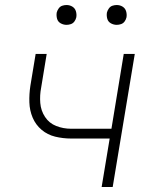

<svg xmlns="http://www.w3.org/2000/svg" viewBox="-20 -745 616 765"><path d="M385 0H429L517 -530H473L424 -232H264Q232 -232 204 -243Q176 -254 159.5 -279Q143 -304 140.5 -334.5Q138 -365 144 -396L166 -530H122L101 -403Q96 -370 97 -337.5Q98 -305 110 -276.5Q122 -248 145.5 -228Q169 -208 200 -200.5Q231 -193 264 -193H417ZM445 -646Q454 -646 462.5 -649Q471 -652 476.5 -659.5Q482 -667 484 -676Q486 -688 482.5 -700Q479 -712 468.5 -718.5Q458 -725 445 -725Q436 -725 427.5 -722Q419 -719 413.5 -711Q408 -703 406 -695Q404 -682 407.5 -670Q411 -658 422 -652Q433 -646 445 -646ZM245 -646Q254 -646 262.5 -649Q271 -652 276.5 -659.5Q282 -667 284 -676Q286 -688 282.5 -700Q279 -712 268.5 -718.5Q258 -725 245 -725Q236 -725 227.5 -722Q219 -719 213.5 -711Q208 -703 206 -695Q204 -682 207.5 -670Q211 -658 222 -652Q233 -646 245 -646Z"/></svg>

Font: Iosevka Sparkle Extralight
Style: Italic
Weight: 200
Italic angle: -9°
Designer: Belleve Invis
Foundry: Belleve Invis
Version: Version 4.5.0; ttfautohint (v1.8.3)